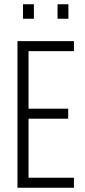

<svg xmlns="http://www.w3.org/2000/svg" viewBox="-20 -881 398 901"><path d="M62 0V-688H327V-641H114V-371H300V-324H114V-47H327V0ZM88 -793V-861H139V-793ZM250 -793V-861H301V-793Z"/></svg>

Font: Saira ExtraCondensed Light
Style: Regular
Weight: 300
Width: 2
Designer: Hector Gatti with collaboration of the Omnibus-Type team
Foundry: Omnibus-Type
Version: Version 1.101